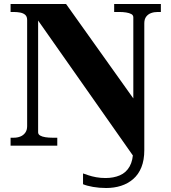

<svg xmlns="http://www.w3.org/2000/svg" viewBox="-20 -730 856 962"><path d="M703 22Q703 72 688.5 108Q674 144 647.5 167Q621 190 586.5 201Q552 212 512 212Q477 212 446 206.5Q415 201 396 193V139Q405 142 422.5 148Q440 154 462 158Q484 162 509 162Q549 162 580.5 148.5Q612 135 629.5 104Q647 73 647 24V-45L664 75L143 -667L171 -674V-67Q171 -57 181 -51Q191 -45 207.5 -42.5Q224 -40 242 -40H267V0H33V-40H49Q67 -40 82 -46Q97 -52 106.5 -65Q116 -78 116 -98V-630Q116 -647 106.5 -655.5Q97 -664 81.5 -667Q66 -670 48 -670H33V-710H311L680 -192L648 -169V-643Q648 -654 638 -659.5Q628 -665 612 -667.5Q596 -670 577 -670H552V-710H786V-670H770Q752 -670 737 -664.5Q722 -659 712.5 -646.5Q703 -634 703 -613Z"/></svg>

Font: Roboto Serif 120pt Expanded SemiBold
Style: Regular
Weight: 600
Width: 7
Designer: Greg Gazdowicz
Foundry: Commercial Type
Version: Version 1.008